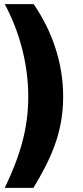

<svg xmlns="http://www.w3.org/2000/svg" viewBox="-20 -743 401 924"><path d="M3 -723C73 -592 116 -437 116 -277C116 -124 76 9 3 161H141C226 20 284 -106 284 -278C284 -445 228 -598 142 -723Z"/></svg>

Font: United Sans Black
Style: Regular
Weight: 900
Designer: Pablo Impallari, Rodrigo Fuenzalida (Modified by Dan O. Williams)
Version: Version 1.000;PS 001.000;hotconv 1.0.88;makeotf.lib2.5.64775